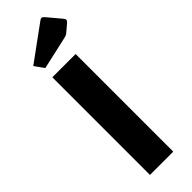

<svg xmlns="http://www.w3.org/2000/svg" viewBox="-285 -860 869 869"><g transform="rotate(-45 149.5 -425.0)"><path d="M70 -625H219V0H70ZM77 -677 45 -722 215 -846Q221 -850 225 -850Q231 -850 238 -842L291 -779Q299 -770 299 -765Q299 -758 289 -750L257 -723Q252 -718 247 -716Q242 -714 233 -712Z"/></g></svg>

Font: Changa ExtraLight SemiBold
Style: Regular
Weight: 600
Version: Version 3.002; ttfautohint (v1.8.2)